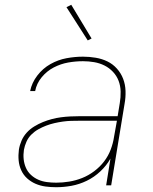

<svg xmlns="http://www.w3.org/2000/svg" viewBox="-20 -775 640 803"><path d="M215 8Q192 8 170 5Q148 2 128.5 -6.5Q109 -15 93.5 -29Q78 -43 69 -62.5Q60 -82 58 -104Q56 -126 59 -149Q62 -168 70 -186.5Q78 -205 91.5 -220Q105 -235 123 -246Q141 -257 159.5 -264.5Q178 -272 197 -277Q216 -282 235 -284.5Q254 -287 273.5 -288Q293 -289 312 -289H472L481 -344Q485 -368 484.5 -392Q484 -416 476 -437Q468 -458 452.5 -474.5Q437 -491 417 -501Q397 -511 374 -515Q351 -519 327 -519Q296 -519 265 -513.5Q234 -508 205 -493Q176 -478 154.5 -452Q133 -426 127 -394H106Q113 -429 136 -459Q159 -489 191 -507Q223 -525 258 -531.5Q293 -538 327 -538Q354 -538 380.5 -533.5Q407 -529 429.5 -518Q452 -507 469 -488Q486 -469 495 -445.5Q504 -422 505 -395Q506 -368 501 -341L445 0H424L442 -112Q426 -83 400 -58.5Q374 -34 343 -19Q312 -4 279.5 2Q247 8 215 8ZM215 -11Q242 -11 269.5 -15.5Q297 -20 323.5 -30.5Q350 -41 374 -59Q398 -77 415.5 -100Q433 -123 443 -149.5Q453 -176 457 -203L469 -270H312Q294 -270 277 -269.5Q260 -269 242.5 -266.5Q225 -264 207.5 -260Q190 -256 173 -249.5Q156 -243 140 -234Q124 -225 111 -212Q98 -199 90.5 -182Q83 -165 80 -148Q77 -128 79 -109Q81 -90 88.5 -73Q96 -56 109.5 -43.5Q123 -31 140 -23.5Q157 -16 176.5 -13.5Q196 -11 215 -11ZM347 -606 258 -745 278 -755 363 -614Z"/></svg>

Font: Iosevka Curly ThExObl
Style: Regular
Weight: 100
Width: 7
Italic angle: -9°
Monospace: yes
Designer: Belleve Invis
Foundry: Belleve Invis
Version: Version 11.1.0; ttfautohint (v1.8.3)